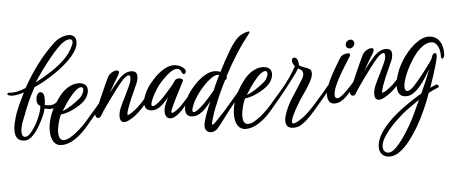

<svg xmlns="http://www.w3.org/2000/svg" viewBox="-98 -916 3719 1568"><g transform="rotate(-5 1761.5 -132.5)"><path d="M80 86Q2 86 2 -3Q2 -29 9.5 -63Q17 -97 30 -137Q43 -172 63.5 -217.5Q84 -263 106 -306Q51 -288 13 -288Q-2 -288 -11 -291Q-30 -295 -30 -305Q-30 -310 -23.5 -313Q-17 -316 -5 -314Q-1 -313 2.5 -313Q6 -313 10 -313Q57 -313 123 -341Q241 -552 384 -685Q410 -711 444.5 -726Q479 -741 509 -741Q535 -741 552.5 -726.5Q570 -712 570 -680Q570 -656 558 -629Q529 -567 451 -501Q432 -485 412 -469.5Q392 -454 371 -440Q286 -381 196 -341Q178 -309 160 -272Q142 -235 125 -194Q118 -178 111 -160Q104 -142 98 -125L81 -83Q72 -61 65 -35Q58 -9 58 13Q58 32 64.5 44Q71 56 86 56Q109 56 133.5 26.5Q158 -3 177 -36Q190 -59 201.5 -85.5Q213 -112 220.5 -136.5Q228 -161 229 -175L230 -185Q203 -196 203 -234Q203 -260 213.5 -278Q224 -296 239 -296Q271 -296 271 -238Q271 -228 270 -215.5Q269 -203 267 -189Q274 -187 286.5 -185Q299 -183 308 -183Q342 -183 365.5 -204Q389 -225 411 -254Q415 -259 420 -259Q425 -259 428 -254Q431 -249 431 -242Q431 -236 428 -230Q376 -153 309 -153Q289 -153 263 -161L258 -144Q257 -139 255.5 -134.5Q254 -130 253 -126Q244 -102 226.5 -66.5Q209 -31 186 4Q163 39 136 62.5Q109 86 80 86ZM468 -690Q447 -678 414 -644.5Q381 -611 344 -565Q307 -519 271.5 -470.5Q236 -422 210 -379Q276 -414 340.5 -455.5Q405 -497 455.5 -547Q506 -597 532 -659Q538 -673 538 -683Q538 -706 514 -706Q494 -706 468 -690Z M376 149Q334 149 311.5 115.5Q289 82 289 23Q289 3 292 -19Q299 -75 326 -134Q353 -193 399 -252Q432 -295 473 -318.5Q514 -342 553 -342Q581 -342 602 -331Q628 -316 628 -280Q628 -254 610 -222.5Q592 -191 548 -162Q492 -127 453.5 -114.5Q415 -102 392 -100Q385 -89 377.5 -66.5Q370 -44 364.5 -19.5Q359 5 357 24Q357 28 356.5 32.5Q356 37 356 42Q356 110 399 110Q422 110 451.5 93Q481 76 509.5 52Q538 28 560.5 5.5Q583 -17 592 -28L666 -114L686 -137Q691 -143 696 -149Q701 -155 706 -160Q710 -165 715 -165Q726 -165 726 -153Q726 -147 720 -139Q710 -125 697.5 -110Q685 -95 674 -82L640 -41Q620 -17 597 10.5Q574 38 552 59Q459 149 376 149ZM408 -128Q428 -133 455.5 -149Q483 -165 508.5 -183Q534 -201 548 -213Q569 -230 580 -251Q591 -272 591 -287Q591 -308 574 -308Q566 -308 557 -304Q533 -293 505 -262Q477 -231 451.5 -194Q426 -157 408 -128Z M903 6Q867 6 867 -43Q867 -77 887 -121.5Q907 -166 930 -210Q950 -251 966.5 -287Q983 -323 983 -347Q983 -371 970 -371Q960 -371 943 -359Q925 -346 902 -317L883 -294Q879 -288 874.5 -282Q870 -276 865 -271Q837 -234 807.5 -193.5Q778 -153 754.5 -119Q731 -85 719 -64Q709 -45 694 -45Q684 -45 677 -53.5Q670 -62 670 -76Q670 -84 673 -93Q693 -130 711 -170Q729 -210 746 -250Q760 -283 774.5 -314.5Q789 -346 803 -374Q812 -391 834 -405Q856 -419 874 -419Q894 -419 894 -404Q894 -393 884 -377Q870 -355 846.5 -315.5Q823 -276 803 -239Q812 -251 823 -265.5Q834 -280 847 -296L879 -334Q908 -369 936 -385.5Q964 -402 992 -402Q1041 -402 1041 -357Q1041 -330 1030 -304Q1019 -278 1012 -263Q967 -167 946.5 -108Q926 -49 936 -49Q946 -49 967.5 -63.5Q989 -78 1020 -104Q1036 -119 1052 -136Q1068 -153 1085 -173Q1092 -181 1098 -181Q1105 -181 1105 -170Q1105 -159 1098 -148Q1092 -138 1078.5 -121.5Q1065 -105 1051 -90Q1002 -37 946 -7Q937 -2 930.5 0.5Q924 3 919 4Q915 5 911.5 5.5Q908 6 903 6Z M1282 9Q1262 9 1249.5 -6Q1237 -21 1237 -48Q1237 -67 1243 -89Q1245 -97 1253.5 -116.5Q1262 -136 1271 -156Q1274 -161 1276 -166Q1247 -128 1212 -98.5Q1177 -69 1138 -69Q1104 -70 1090 -87.5Q1076 -105 1076 -130Q1076 -158 1088.5 -191Q1101 -224 1116 -249Q1142 -290 1179.5 -329.5Q1217 -369 1260 -395Q1303 -421 1342 -421Q1386 -421 1422 -392Q1431 -385 1434.5 -377Q1438 -369 1438 -363Q1438 -354 1433 -348Q1428 -342 1421 -342Q1410 -342 1404 -358Q1398 -375 1388 -382Q1378 -389 1366 -389Q1342 -389 1311 -367Q1280 -345 1250 -313Q1215 -278 1188.5 -236.5Q1162 -195 1148 -161Q1135 -132 1135 -117Q1135 -103 1146 -103Q1161 -103 1192 -128Q1214 -145 1239.5 -172Q1265 -199 1288 -226Q1311 -253 1324 -268Q1329 -276 1333.5 -283Q1338 -290 1342 -295Q1353 -310 1376 -310Q1391 -310 1401.5 -303Q1412 -296 1407 -284Q1404 -279 1399 -269.5Q1394 -260 1387 -246Q1374 -222 1358 -190Q1342 -158 1328 -130Q1314 -102 1307 -86Q1292 -56 1292 -43Q1292 -34 1299 -34Q1302 -34 1306.5 -36Q1311 -38 1317 -41Q1335 -51 1356 -69Q1377 -87 1401 -115Q1412 -126 1421 -136.5Q1430 -147 1438 -157Q1441 -162 1446 -162Q1458 -162 1458 -148Q1458 -141 1453 -136Q1442 -122 1431 -109Q1420 -96 1408 -83Q1397 -70 1385.5 -57Q1374 -44 1361 -33Q1339 -11 1318.5 -1Q1298 9 1282 9Z M1602 151Q1580 151 1564.5 134.5Q1549 118 1552 87Q1556 55 1574 5.5Q1592 -44 1618 -105Q1598 -76 1573.5 -50Q1549 -24 1522 -7.5Q1495 9 1467 9Q1405 9 1405 -50Q1405 -54 1405 -58Q1405 -62 1406 -66Q1409 -91 1422 -123Q1435 -155 1445 -171Q1471 -212 1508.5 -251.5Q1546 -291 1588.5 -317Q1631 -343 1671 -343Q1696 -343 1720 -333Q1743 -380 1766 -422Q1789 -464 1808 -495Q1841 -552 1869 -582.5Q1897 -613 1924.5 -626Q1952 -639 1981 -643L1986 -635Q1919 -550 1867 -468.5Q1815 -387 1766 -293Q1767 -290 1767 -284Q1767 -267 1752 -264Q1741 -243 1725 -210Q1709 -177 1691.5 -137Q1674 -97 1657.5 -55.5Q1641 -14 1630 22Q1623 47 1618.5 62Q1614 77 1614 85Q1614 104 1658 57L1705 7Q1716 -4 1724 -13Q1732 -22 1737 -28L1811 -114Q1821 -126 1831 -137.5Q1841 -149 1850 -160Q1854 -165 1860 -165Q1871 -165 1871 -153Q1871 -147 1865 -139Q1855 -125 1842.5 -110Q1830 -95 1819 -82Q1816 -79 1802 -62Q1788 -45 1769 -20.5Q1750 4 1730 30.5Q1710 57 1693 79Q1676 101 1667 113Q1653 132 1635.5 141.5Q1618 151 1602 151ZM1475 -25Q1490 -25 1521 -50Q1542 -66 1568.5 -93.5Q1595 -121 1618.5 -148Q1642 -175 1653 -190Q1664 -219 1678 -248.5Q1692 -278 1707 -309Q1704 -310 1701 -310.5Q1698 -311 1695 -311Q1670 -311 1638 -287.5Q1606 -264 1579 -235Q1546 -201 1518 -160Q1490 -119 1476 -83Q1464 -55 1464 -39Q1464 -25 1475 -25Z M1886 149Q1844 149 1821.5 115.5Q1799 82 1799 23Q1799 3 1802 -19Q1809 -75 1836 -134Q1863 -193 1909 -252Q1942 -295 1983 -318.5Q2024 -342 2063 -342Q2091 -342 2112 -331Q2138 -316 2138 -280Q2138 -254 2120 -222.5Q2102 -191 2058 -162Q2002 -127 1963.5 -114.5Q1925 -102 1902 -100Q1895 -89 1887.5 -66.5Q1880 -44 1874.5 -19.5Q1869 5 1867 24Q1867 28 1866.5 32.5Q1866 37 1866 42Q1866 110 1909 110Q1932 110 1961.5 93Q1991 76 2019.5 52Q2048 28 2070.5 5.5Q2093 -17 2102 -28L2176 -114L2196 -137Q2201 -143 2206 -149Q2211 -155 2216 -160Q2220 -165 2225 -165Q2236 -165 2236 -153Q2236 -147 2230 -139Q2220 -125 2207.5 -110Q2195 -95 2184 -82L2150 -41Q2130 -17 2107 10.5Q2084 38 2062 59Q1969 149 1886 149ZM1918 -128Q1938 -133 1965.5 -149Q1993 -165 2018.5 -183Q2044 -201 2058 -213Q2079 -230 2090 -251Q2101 -272 2101 -287Q2101 -308 2084 -308Q2076 -308 2067 -304Q2043 -293 2015 -262Q1987 -231 1961.5 -194Q1936 -157 1918 -128Z M2275 173Q2212 173 2212 112Q2212 95 2218 73Q2227 38 2246.5 -2Q2266 -42 2281 -65Q2293 -83 2305 -102Q2317 -121 2330 -141L2379 -219Q2392 -241 2392 -260Q2392 -282 2375 -293L2361 -302L2353 -307L2342 -289Q2335 -277 2328 -267Q2307 -238 2280 -203Q2253 -168 2228 -136Q2203 -104 2186 -85Q2181 -80 2176 -80Q2171 -80 2166.5 -84.5Q2162 -89 2162 -94Q2162 -98 2166 -102Q2205 -146 2241.5 -192Q2278 -238 2308 -290L2319 -309L2330 -327Q2322 -334 2315.5 -347.5Q2309 -361 2309 -373Q2309 -382 2313 -389Q2317 -396 2327 -397H2329Q2343 -397 2352 -383Q2363 -369 2363 -331Q2376 -322 2389 -317Q2402 -312 2413 -308Q2433 -301 2447.5 -292Q2462 -283 2462 -258Q2462 -254 2461.5 -248.5Q2461 -243 2460 -238Q2456 -218 2440.5 -189.5Q2425 -161 2405 -130.5Q2385 -100 2366 -73Q2360 -65 2355 -57.5Q2350 -50 2345 -42Q2259 97 2267 132Q2269 138 2276 138Q2291 138 2312 126Q2342 109 2368 88.5Q2394 68 2422 39Q2442 20 2474 -17Q2506 -54 2537 -89Q2542 -96 2547.5 -102Q2553 -108 2558 -114Q2566 -126 2578 -138L2598 -160Q2602 -165 2607 -165Q2618 -165 2618 -153Q2618 -147 2612 -139Q2602 -125 2589.5 -110Q2577 -95 2566 -82Q2556 -70 2544.5 -57Q2533 -44 2522 -30Q2488 10 2452 51.5Q2416 93 2384 122Q2361 142 2335.5 157.5Q2310 173 2275 173Z M2789 -432Q2776 -432 2767 -440.5Q2758 -449 2758 -462Q2758 -479 2770 -491Q2782 -503 2798 -503Q2814 -503 2822.5 -492Q2831 -481 2829 -466Q2825 -451 2814 -441.5Q2803 -432 2789 -432ZM2627 5Q2599 5 2584.5 -13.5Q2570 -32 2570 -65Q2570 -80 2573 -98Q2577 -119 2588.5 -148.5Q2600 -178 2615 -208Q2630 -238 2642 -259Q2653 -278 2668.5 -303.5Q2684 -329 2694 -347Q2702 -360 2705 -363Q2712 -377 2731 -385.5Q2750 -394 2766 -394Q2787 -394 2787 -381Q2787 -375 2781 -366Q2762 -335 2736.5 -294.5Q2711 -254 2687 -211Q2663 -168 2647.5 -129.5Q2632 -91 2632 -64Q2632 -36 2653 -36Q2667 -36 2687 -51Q2707 -66 2726 -85Q2745 -104 2755 -115L2775 -136Q2780 -141 2784 -146.5Q2788 -152 2792 -157Q2795 -162 2800 -162Q2812 -162 2812 -148Q2812 -141 2807 -136Q2796 -122 2785 -109Q2774 -96 2762 -83Q2745 -63 2724 -42.5Q2703 -22 2679 -8.5Q2655 5 2627 5Z M2991 6Q2955 6 2955 -43Q2955 -77 2975 -121.5Q2995 -166 3018 -210Q3038 -251 3054.5 -287Q3071 -323 3071 -347Q3071 -371 3058 -371Q3048 -371 3031 -359Q3013 -346 2990 -317L2971 -294Q2967 -288 2962.5 -282Q2958 -276 2953 -271Q2925 -234 2895.5 -193.5Q2866 -153 2842.5 -119Q2819 -85 2807 -64Q2797 -45 2782 -45Q2772 -45 2765 -53.5Q2758 -62 2758 -76Q2758 -84 2761 -93Q2781 -130 2799 -170Q2817 -210 2834 -250Q2848 -283 2862.5 -314.5Q2877 -346 2891 -374Q2900 -391 2922 -405Q2944 -419 2962 -419Q2982 -419 2982 -404Q2982 -393 2972 -377Q2958 -355 2934.5 -315.5Q2911 -276 2891 -239Q2900 -251 2911 -265.5Q2922 -280 2935 -296L2967 -334Q2996 -369 3024 -385.5Q3052 -402 3080 -402Q3129 -402 3129 -357Q3129 -330 3118 -304Q3107 -278 3100 -263Q3055 -167 3034.5 -108Q3014 -49 3024 -49Q3034 -49 3055.5 -63.5Q3077 -78 3108 -104Q3124 -119 3140 -136Q3156 -153 3173 -173Q3180 -181 3186 -181Q3193 -181 3193 -170Q3193 -159 3186 -148Q3180 -138 3166.5 -121.5Q3153 -105 3139 -90Q3090 -37 3034 -7Q3025 -2 3018.5 0.5Q3012 3 3007 4Q3003 5 2999.5 5.5Q2996 6 2991 6Z M3036 476Q3001 476 2977.5 454Q2954 432 2954 392Q2954 342 2987.5 285.5Q3021 229 3082 171Q3115 139 3160.5 104.5Q3206 70 3253.5 38.5Q3301 7 3338 -14Q3361 -63 3382 -112.5Q3403 -162 3421 -209Q3401 -176 3378 -139.5Q3355 -103 3328.5 -72Q3302 -41 3273.5 -22Q3245 -3 3215 -3Q3175 -3 3159 -27.5Q3143 -52 3143 -88Q3143 -125 3155 -166.5Q3167 -208 3181 -239Q3201 -281 3230 -322.5Q3259 -364 3294 -397.5Q3329 -431 3365 -451.5Q3401 -472 3434 -472Q3490 -472 3521.5 -433Q3553 -394 3553 -325Q3553 -306 3547 -294.5Q3541 -283 3534 -283Q3524 -283 3524 -308Q3526 -333 3518.5 -359.5Q3511 -386 3495.5 -404.5Q3480 -423 3457 -424Q3422 -426 3382 -397.5Q3342 -369 3306 -316Q3295 -300 3285 -284Q3275 -268 3266 -252Q3230 -185 3217 -139Q3211 -122 3208.5 -107Q3206 -92 3206 -81Q3206 -45 3228 -45Q3248 -45 3278 -75Q3296 -94 3318 -120Q3340 -146 3361.5 -173.5Q3383 -201 3400.5 -224.5Q3418 -248 3428 -261Q3430 -264 3432.5 -268Q3435 -272 3439 -277Q3446 -287 3453 -309Q3457 -322 3463.5 -328Q3470 -334 3476 -334Q3491 -334 3491 -310Q3489 -289 3476.5 -245Q3464 -201 3447.5 -149.5Q3431 -98 3415 -54Q3421 -57 3427 -60Q3433 -63 3438 -65L3463 -75Q3465 -76 3469 -76Q3477 -76 3481 -71.5Q3485 -67 3485 -62Q3485 -52 3475 -49Q3463 -45 3443.5 -36.5Q3424 -28 3400 -15Q3374 58 3342.5 127Q3311 196 3282 246Q3183 415 3099 459Q3083 468 3066.5 472Q3050 476 3036 476ZM3030 443Q3049 443 3068 430Q3091 414 3117 383Q3143 352 3169 313Q3195 274 3218 234.5Q3241 195 3256 162L3315 35Q3283 57 3248 81.5Q3213 106 3179 133Q3146 161 3112 194Q3078 227 3049.5 262Q3021 297 3003.5 330Q2986 363 2986 391Q2986 416 2998.5 429.5Q3011 443 3030 443Z"/></g></svg>

Font: Birthstone Bounce Medium
Style: Regular
Weight: 500
Designer: Robert E. Leuschke
Foundry: Rob Leuschke
Version: Version 1.010; ttfautohint (v1.8.3)